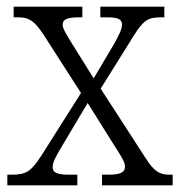

<svg xmlns="http://www.w3.org/2000/svg" viewBox="-20 -556 540 576"><path d="M2 0H212V-32H187C149 -32 138 -39 138 -55C138 -71 151 -92 165 -116L243 -247L322 -121C346 -84 355 -69 355 -56C355 -40 343 -32 306 -32H286V0H498V-32H488C458 -32 442 -42 416 -83L282 -290L380 -447C411 -497 425 -504 464 -504H473V-536H281V-504H300C333 -504 346 -499 346 -482C346 -468 336 -449 321 -422L261 -321L193 -430C178 -455 168 -470 168 -482C168 -495 176 -504 216 -504H227V-536H21V-504H35C68 -504 84 -492 110 -453L223 -277L104 -89C73 -41 58 -32 15 -32H2Z"/></svg>

Font: Noto Serif Sinhala SemiCondensed Light
Style: Regular
Weight: 300
Width: 4
Designer: Jelle Bosma - Monotype Design Team
Foundry: Monotype Imaging Inc.
Version: Version 2.007